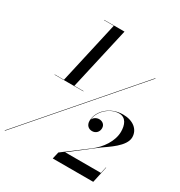

<svg xmlns="http://www.w3.org/2000/svg" viewBox="-224 -950 1123 1195"><g transform="rotate(30 338.0 -352.5)"><path d="M79 -358V-356H286V-358H220.5L322 -806H176V-804H246L145.5 -358ZM632.5 -650 -17 100H-13.5L636 -650ZM621 101 646.5 -16H644.5L634.5 29H377.5L553.5 -106.5C595 -136.5 693 -195 693 -260C693 -316.5 645.5 -355 573 -355C479.5 -355 411 -286.5 411 -216.5C411 -185.5 431 -168.5 456 -168.5C482 -168.5 502 -187.5 502 -215.5C502 -241 482 -255.5 459 -255.5C439.5 -255.5 420 -243 413.5 -227C420.5 -292.5 487 -348.5 548 -348.5C599 -348.5 615 -302 615 -255.5C615 -187.5 567 -117.5 508 -74L341.5 51.5L330 101Z"/></g></svg>

Font: Bodoni* 48pt Medium
Style: Italic
Weight: 500
Italic angle: -13°
Version: Version 2.3